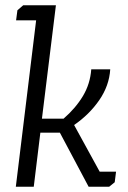

<svg xmlns="http://www.w3.org/2000/svg" viewBox="-20 -708 486 728"><path d="M46 -669 68 -688H192L139 -258H221Q267 -298 294.5 -344Q322 -390 326 -445H398Q394 -383 356.5 -328.5Q319 -274 261 -234L358 -57H420L415 -17L394 0H316L207 -205H133L108 0H40L117 -631H41Z"/></svg>

Font: Zilla Slab
Style: Italic
Weight: 400
Italic angle: -6°
Designer: Typotheque.com
Foundry: Typotheque type foundry
Version: Version 1.1; 2017; ttfautohint (v1.6)